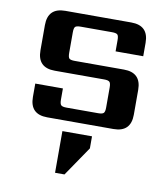

<svg xmlns="http://www.w3.org/2000/svg" viewBox="-82 -554 753 862"><g transform="rotate(10 295.0 -123.0)"><path d="M402 -89V-181Q402 -200 396 -206Q390 -212 371 -212H146Q67 -212 67 -291V-406Q67 -485 146 -485H447Q526 -485 526 -406V-345H400V-396Q400 -416 394 -421.5Q388 -427 369 -427H227Q208 -427 202 -421.5Q196 -416 196 -396V-302Q196 -282 202 -276.5Q208 -271 227 -271H451Q530 -271 530 -192V-79Q530 0 451 0H149Q70 0 70 -79V-140H196V-89Q196 -70 202 -64Q208 -58 227 -58H371Q390 -58 396 -64Q402 -70 402 -89ZM227 239V49H362V104L270 239Z"/></g></svg>

Font: Sarpanch SemiBold
Style: Regular
Weight: 600
Designer: Manushi Parikh (Devanagari and Latin), Jyotish Sonowal (Devanagari)
Foundry: Indian Type Foundry
Version: Version 2.004;PS 1.0;hotconv 1.0.78;makeotf.lib2.5.61930; tt